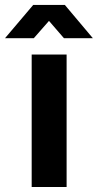

<svg xmlns="http://www.w3.org/2000/svg" viewBox="-62 -743 389 763"><path d="M63.9 0V-526.4H202.7V0ZM-42.1 -591.2 70 -723.4H195.7L307 -591.2H192.1L104.4 -692.7L160.8 -692L72.3 -591.2Z"/></svg>

Font: Archivo Variable SemiBold
Style: Regular
Weight: 600
Designer: Hector Gatti
Foundry: Omnibus-Type
Version: Version 2.001